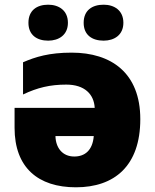

<svg xmlns="http://www.w3.org/2000/svg" viewBox="-20 -787 659 817"><path d="M101 -690C101 -638 137 -614 185 -614C230 -614 269 -638 269 -690C269 -743 230 -767 185 -767C137 -767 101 -743 101 -690ZM336 -690C336 -638 372 -614 421 -614C466 -614 505 -638 505 -690C505 -743 466 -767 421 -767C372 -767 336 -743 336 -690ZM285 -563C189 -563 131 -545 78 -522V-385C139 -414 193 -427 262 -427C340 -427 380 -386 383 -328H42V-243C42 -74 142 10 303 10C467 10 577 -81 577 -280C577 -477 453 -563 285 -563ZM379 -208C374 -147 341 -121 296 -121C245 -121 217 -159 216 -208Z"/></svg>

Font: Noto Sans UI Black
Style: Regular
Weight: 900
Designer: Monotype Design Team
Foundry: Monotype Imaging Inc.
Version: Version 1.901